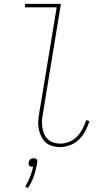

<svg xmlns="http://www.w3.org/2000/svg" viewBox="-20 -755 540 996"><path d="M291 8Q270 8 250 2Q230 -4 216 -17Q202 -30 193.5 -48Q185 -66 181 -86.5Q177 -107 178.5 -128Q180 -149 184 -171L274 -717H110V-735H296L203 -168Q199 -149 198 -130.5Q197 -112 199.5 -94.5Q202 -77 209 -61Q216 -45 228 -33Q240 -21 257 -15.5Q274 -10 293 -10Q316 -10 339.5 -19.5Q363 -29 380 -47Q397 -65 408.5 -87Q420 -109 427 -132L444 -127Q436 -101 423 -76Q410 -51 390 -31.5Q370 -12 343.5 -2Q317 8 291 8ZM125 221 111 212Q126 188 136 162Q146 136 152 110H148Q144 110 139.5 109Q135 108 132 104.5Q129 101 128.5 96.5Q128 92 129 88Q130 83 131.5 79Q133 75 137 71.5Q141 68 146 67Q151 66 155 66Q159 66 163 67Q167 68 170 71.5Q173 75 173.5 79Q174 83 173 88Q168 122 156.5 156Q145 190 125 221Z"/></svg>

Font: Iosevka Term Curly Thin
Style: Italic
Weight: 100
Italic angle: -9°
Designer: Belleve Invis
Foundry: Belleve Invis
Version: Version 32.3.0